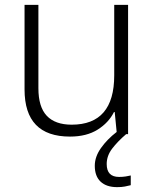

<svg xmlns="http://www.w3.org/2000/svg" viewBox="-20 -552 636 790"><path d="M462 218Q418 218 394 195.5Q370 173 370 130Q370 93 395.5 57Q421 21 460 -9L452 -91H449Q427 -47 381.5 -18.5Q336 10 268 10Q81 10 81 -184V-532H138V-189Q138 -112 172.5 -75.5Q207 -39 275 -39Q450 -39 450 -242V-532H507V0H499Q464 30 441.5 59.5Q419 89 419 123Q419 176 470 176Q485 176 497.5 174Q510 172 518 170V210Q507 213 493.5 215.5Q480 218 462 218Z"/></svg>

Font: Noto Sans Canadian Aboriginal Light
Style: Regular
Weight: 300
Designer: Monotype Design Team, Typotheque's Kevin King
Foundry: Monotype Imaging Inc.
Version: Version 2.004; ttfautohint (v1.8.4.7-5d5b)